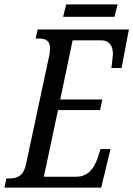

<svg xmlns="http://www.w3.org/2000/svg" viewBox="-37 -847 602 867"><path d="M248 -771H480L494 -827H262ZM-17 0H420L462 -174H417L403 -131C388 -87 359 -49 309 -49H161L225 -350H415L425 -398H235L291 -665H419C458 -665 473 -638 473 -603C473 -595 467 -549 466 -540H512L545 -714H133L124 -673H135C166 -673 189 -667 189 -627C189 -617 188 -606 183 -585L81 -108C70 -55 46 -41 2 -41H-8Z"/></svg>

Font: Noto Serif ExtraCondensed
Style: Italic
Weight: 400
Width: 2
Italic angle: -12°
Designer: Monotype Design Team
Foundry: Monotype Imaging Inc.
Version: Version 2.014